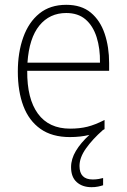

<svg xmlns="http://www.w3.org/2000/svg" viewBox="-20 -559 527 797"><path d="M310 130Q310 186 365 186Q378 186 389.5 184Q401 182 408 180V210Q399 213 387 215.5Q375 218 360 218Q322 218 298.5 197Q275 176 275 135Q275 101 295 67.5Q315 34 351 1Q314 10 270 10Q196 10 148 -24Q100 -58 77 -119Q54 -180 54 -262Q54 -341 76.5 -404Q99 -467 143.5 -503Q188 -539 255 -539Q318 -539 357 -506.5Q396 -474 414.5 -419Q433 -364 433 -297V-265H93Q92 -149 137.5 -87Q183 -25 271 -25Q311 -25 343 -33Q375 -41 414 -61V-23Q410 -21 407 -19Q364 19 337 57Q310 95 310 130ZM255 -505Q186 -505 143.5 -453Q101 -401 94 -299H395Q396 -358 381 -405Q366 -452 335 -478.5Q304 -505 255 -505Z"/></svg>

Font: Noto Sans Gujarati UI SemiCondensed ExtraLight
Style: Regular
Weight: 200
Width: 4
Designer: Jelle Bosma - Monotype Design Team, Universal Thirst
Foundry: Monotype Imaging Inc.
Version: Version 2.106; ttfautohint (v1.8.4.7-5d5b)